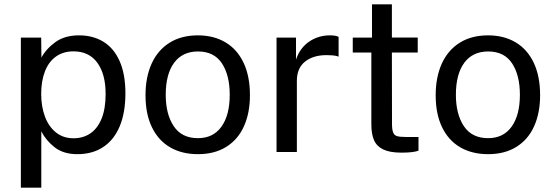

<svg xmlns="http://www.w3.org/2000/svg" viewBox="-20 -703 2564 888"><path d="M76.5 -529H170.5L171.5 -436.5Q194 -478 237 -508.8Q280 -539.5 345.5 -539.5Q410 -539.5 458.2 -510Q506.5 -480.5 533.2 -420.5Q560 -360.5 560 -271.5Q560 -181.5 533.5 -118.5Q507 -55.5 457.2 -22.8Q407.5 10 338 10Q274 10 233.5 -21.2Q193 -52.5 171 -95.5V165H76.5ZM320 -63.5Q364.5 -63.5 397.8 -86Q431 -108.5 449.8 -154.2Q468.5 -200 468.5 -268.5Q468.5 -360.5 430 -413Q391.5 -465.5 320 -465.5Q272 -465.5 238.2 -441Q204.5 -416.5 187.5 -372Q170.5 -327.5 170.5 -268.5Q170.5 -210.5 187.8 -164Q205 -117.5 238.8 -90.5Q272.5 -63.5 320 -63.5Z M653 -262.5Q653 -346 681.2 -408.5Q709.5 -471 764 -505.2Q818.5 -539.5 895.5 -539.5Q968.5 -539.5 1022.8 -507.2Q1077 -475 1106.5 -412.8Q1136 -350.5 1136 -262.5Q1136 -181 1108.5 -119.5Q1081 -58 1026.8 -24Q972.5 10 895.5 10Q821.5 10 767 -21.5Q712.5 -53 682.8 -114.2Q653 -175.5 653 -262.5ZM895.5 -64Q966 -64 1004.2 -117.2Q1042.5 -170.5 1042.5 -264.5Q1042.5 -355.5 1006.2 -410.2Q970 -465 895.5 -465Q824 -465 785.2 -412.5Q746.5 -360 746.5 -264.5Q746.5 -175 783.5 -119.5Q820.5 -64 895.5 -64Z M1259 -529H1349V-427.5Q1368 -482.5 1410.5 -511Q1453 -539.5 1505.5 -539.5Q1534 -539.5 1546 -532.5V-441Q1539 -444 1527.2 -445.8Q1515.5 -447.5 1506 -447.5Q1500.5 -448 1489.5 -448Q1428.5 -448 1390.8 -418Q1353 -388 1353 -329V0H1259Z M1792.5 -460 1793 -131Q1793 -102.5 1798.5 -89.8Q1804 -77 1817 -73.2Q1830 -69.5 1857.5 -69.5H1915.5V-6Q1890.5 3 1837 3Q1783 3 1752.5 -11.8Q1722 -26.5 1709.8 -54.8Q1697.5 -83 1697.5 -128V-460H1611.5V-529H1700.5V-683H1792.5V-529.5H1912V-460Z M1995 -262.5Q1995 -346 2023.2 -408.5Q2051.5 -471 2106 -505.2Q2160.5 -539.5 2237.5 -539.5Q2310.5 -539.5 2364.8 -507.2Q2419 -475 2448.5 -412.8Q2478 -350.5 2478 -262.5Q2478 -181 2450.5 -119.5Q2423 -58 2368.8 -24Q2314.5 10 2237.5 10Q2163.5 10 2109 -21.5Q2054.5 -53 2024.8 -114.2Q1995 -175.5 1995 -262.5ZM2237.5 -64Q2308 -64 2346.2 -117.2Q2384.5 -170.5 2384.5 -264.5Q2384.5 -355.5 2348.2 -410.2Q2312 -465 2237.5 -465Q2166 -465 2127.2 -412.5Q2088.5 -360 2088.5 -264.5Q2088.5 -175 2125.5 -119.5Q2162.5 -64 2237.5 -64Z"/></svg>

Font: 1883 Sans
Style: Regular
Weight: 400
Designer: 1883 Sans project is a fork of Public Sans.
Version: Version 1.009